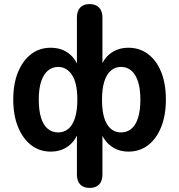

<svg xmlns="http://www.w3.org/2000/svg" viewBox="-20 -733 878 941"><path d="M419 188Q389 188 373 171Q357 154 357 122V-93H367Q351 -44 315 -17Q279 10 228 10Q174 10 133 -21.5Q92 -53 68.5 -110.5Q45 -168 45 -245Q45 -323 68.5 -380Q92 -437 133 -468Q174 -499 228 -499Q280 -499 316 -472Q352 -445 367 -396H357V-647Q357 -679 373 -696Q389 -713 419 -713Q449 -713 465.5 -696Q482 -679 482 -647V-396H471Q486 -445 522.5 -472Q559 -499 610 -499Q664 -499 705.5 -468Q747 -437 770 -380Q793 -323 793 -245Q793 -168 770 -110.5Q747 -53 706 -21.5Q665 10 610 10Q560 10 524 -17Q488 -44 471 -93H482V122Q482 154 466 171Q450 188 419 188ZM265 -84Q294 -84 315 -101.5Q336 -119 347.5 -155Q359 -191 359 -245Q359 -326 333 -365.5Q307 -405 265 -405Q237 -405 215.5 -387.5Q194 -370 182 -334.5Q170 -299 170 -245Q170 -191 181.5 -155Q193 -119 214.5 -101.5Q236 -84 265 -84ZM573 -84Q602 -84 623.5 -101.5Q645 -119 656.5 -155Q668 -191 668 -245Q668 -299 656 -334.5Q644 -370 623 -387.5Q602 -405 573 -405Q545 -405 524 -387.5Q503 -370 491.5 -334.5Q480 -299 480 -245Q480 -163 505 -123.5Q530 -84 573 -84Z"/></svg>

Font: Nunito
Style: Bold
Weight: 700
Designer: Vernon Adams
Foundry: Vernon Adams
Version: Version 3.602